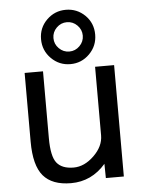

<svg xmlns="http://www.w3.org/2000/svg" viewBox="-56 -849 673 904"><g transform="rotate(-5 280.5 -396.5)"><path d="M289.1 -606.4Q317.4 -606.4 337.9 -627Q358.4 -647.5 358.4 -675.8Q358.4 -704.1 337.9 -724.6Q317.4 -745.1 289.1 -745.1Q260.7 -745.1 240.2 -724.6Q219.7 -704.1 219.7 -675.8Q219.7 -647.5 240.2 -627Q260.7 -606.4 289.1 -606.4ZM379.9 -766.6Q417 -729.5 417 -675.8Q417 -622.1 379.4 -584.5Q341.8 -546.9 289.1 -546.9Q236.3 -546.9 198.7 -584.5Q161.1 -622.1 161.1 -675.8Q161.1 -729.5 198.7 -766.6Q236.3 -803.7 289.1 -803.7Q341.8 -803.7 379.9 -766.6ZM70.3 -524.4H157.2V-209Q157.2 -122.1 182.1 -91.3Q207 -60.5 261.7 -60.5Q312.5 -60.5 357.9 -104.5Q403.3 -148.4 403.3 -200.2V-524.4H493.2V2H408.2L407.2 -65.4Q340.8 11.7 243.2 11.7Q154.3 11.7 112.3 -37.6Q70.3 -86.9 70.3 -199.2Z"/></g></svg>

Font: irohakakuC Regular
Style: Regular
Weight: 400
Designer: [Source Han Sans]
Ryoko NISHIZUKA Ë•øÂ°öÊ∂ºÂ≠ê (kana & ideographs); Paul D. Hunt (Latin, Greek & Cyrillic); Wenlong ZHAN
Version: Version 1.001.20160904